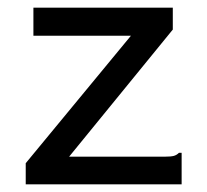

<svg xmlns="http://www.w3.org/2000/svg" viewBox="-20 -480 540 500"><path d="M47 -55 321 -387H67V-460H430V-403L160 -72H409Q425 -72 432.5 -74Q440 -76 446 -82H453V0H47Z"/></svg>

Font: Inconsolata Medium
Style: Regular
Weight: 500
Monospace: yes
Designer: Raph Levien, Cyreal, Brenton Simpson
Foundry: Raph Levien, Cyreal, Google
Version: Version 3.001; ttfautohint (v1.8.2.53-6de2)